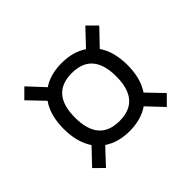

<svg xmlns="http://www.w3.org/2000/svg" viewBox="-115 -771 799 799"><g transform="rotate(-45 285.0 -371.0)"><path d="M102.5 -130.5 61.5 -171 127.5 -240.5Q93 -291 93 -370Q93 -450.5 128.5 -500L61.5 -570L102.5 -611L169 -539.5Q214.5 -570 281 -570Q347 -570 393.5 -539L461 -610.5L502 -569.5L434.5 -499Q469 -448.5 469 -370Q469 -292 435 -242L502 -172L461 -131L395 -201Q348.5 -169 281 -169Q214 -169 168 -200.5ZM402.5 -370Q402.5 -510.5 281 -510.5Q159.5 -510.5 159.5 -370Q159.5 -228.5 281 -228.5Q402.5 -228.5 402.5 -370Z"/></g></svg>

Font: League Mono Narrow Light
Style: Regular
Weight: 300
Width: 3
Designer: Tyler Finck
Foundry: The League of Moveable Type / Tyler Finck
Version: Version 2.210